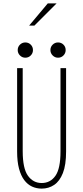

<svg xmlns="http://www.w3.org/2000/svg" viewBox="-20 -1102 490 1133"><path d="M226 11Q195.5 11 169.2 -1Q143 -13 123.2 -39Q103.5 -65 92.2 -106.8Q81 -148.5 81 -208V-700H114V-210Q114 -107.5 145 -64.8Q176 -22 226 -22Q277 -22 307 -64.5Q337 -107 337 -208V-700H370V-208Q370 -128.5 351 -80.5Q332 -32.5 299.5 -10.8Q267 11 226 11ZM129.5 -761.5Q111 -761.5 97.8 -774.8Q84.5 -788 84.5 -806.5Q84.5 -825.5 97.8 -838.5Q111 -851.5 129.5 -851.5Q148.5 -851.5 161.5 -838.5Q174.5 -825.5 174.5 -806.5Q174.5 -788 161.5 -774.8Q148.5 -761.5 129.5 -761.5ZM322.5 -761.5Q304 -761.5 290.8 -774.8Q277.5 -788 277.5 -806.5Q277.5 -825.5 290.8 -838.5Q304 -851.5 322.5 -851.5Q341.5 -851.5 354.5 -838.5Q367.5 -825.5 367.5 -806.5Q367.5 -788 354.5 -774.8Q341.5 -761.5 322.5 -761.5ZM152 -951 262 -1082H314L183 -951Z"/></svg>

Font: League Mono Thin Condensed
Style: Regular
Weight: 100
Width: 1
Designer: Tyler Finck
Foundry: The League of Moveable Type / Tyler Finck
Version: Version 2.300;RELEASE